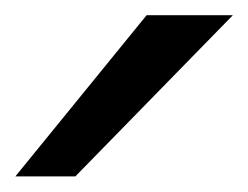

<svg xmlns="http://www.w3.org/2000/svg" viewBox="-20 -801 323 250"><path d="M283.2 -781.2 78.1 -571.3H0L170.9 -781.2Z"/></svg>

Font: Andika Compact
Style: Regular
Weight: 400
Designer: Victor Gaultney, Annie Olsen, Julie Remington, Don Collingsworth, Eric Hays, Becca Hirsbrunner
Foundry: SIL International
Version: Version 5.000 ; LnSpcTght